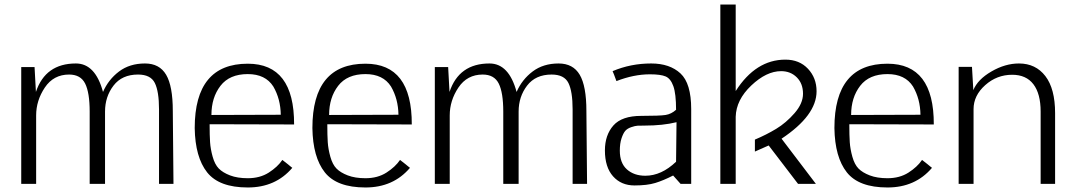

<svg xmlns="http://www.w3.org/2000/svg" viewBox="-20 -814 4744 850"><path d="M684 0V-330Q684 -409 665.5 -446.5Q647 -484 591 -484Q520 -484 482.5 -435Q445 -386 445 -320V0H377V-320Q377 -404 357 -444Q337 -484 286 -484Q217 -484 178.5 -426.5Q140 -369 140 -303V0H74V-517H133L139 -407Q181 -533 316 -533Q402 -533 436 -407Q460 -462 507 -497.5Q554 -533 622 -533Q686 -533 715.5 -483Q745 -433 745 -323L748 0Z M916 -305 1223 -306Q1222 -376 1190 -431Q1155 -486 1077 -486Q996 -486 956 -434Q916 -382 916 -305ZM1077 -25Q1131 -25 1170 -50Q1209 -75 1230 -106Q1243 -96 1253 -88Q1263 -80 1267 -76.5Q1271 -73 1274 -71Q1200 16 1077 16Q950 16 897 -51Q844 -118 842 -247Q842 -532 1077 -532Q1283 -532 1282 -263L908 -264Q908 -215 910 -184.5Q912 -154 921.5 -120Q931 -86 948.5 -68Q966 -50 998.5 -37.5Q1031 -25 1077 -25Z M1437 -305 1744 -306Q1743 -376 1711 -431Q1676 -486 1598 -486Q1517 -486 1477 -434Q1437 -382 1437 -305ZM1598 -25Q1652 -25 1691 -50Q1730 -75 1751 -106Q1764 -96 1774 -88Q1784 -80 1788 -76.5Q1792 -73 1795 -71Q1721 16 1598 16Q1471 16 1418 -51Q1365 -118 1363 -247Q1363 -532 1598 -532Q1804 -532 1803 -263L1429 -264Q1429 -215 1431 -184.5Q1433 -154 1442.5 -120Q1452 -86 1469.5 -68Q1487 -50 1519.5 -37.5Q1552 -25 1598 -25Z M2515 0V-330Q2515 -409 2496.5 -446.5Q2478 -484 2422 -484Q2351 -484 2313.5 -435Q2276 -386 2276 -320V0H2208V-320Q2208 -404 2188 -444Q2168 -484 2117 -484Q2048 -484 2009.5 -426.5Q1971 -369 1971 -303V0H1905V-517H1964L1970 -407Q2012 -533 2147 -533Q2233 -533 2267 -407Q2291 -462 2338 -497.5Q2385 -533 2453 -533Q2517 -533 2546.5 -483Q2576 -433 2576 -323L2579 0Z M2973 -98 2975 -273Q2915 -258 2833 -258Q2813 -258 2802.5 -257.5Q2792 -257 2774.5 -251Q2757 -245 2748 -234.5Q2739 -224 2731.5 -201.5Q2724 -179 2724 -147Q2724 -92 2755.5 -64Q2787 -36 2837 -36Q2908 -36 2973 -98ZM3040 -331V0H2993L2960 -37Q2917 -15 2881 -4Q2845 7 2789 7Q2730 7 2694 -33.5Q2658 -74 2658 -148Q2658 -216 2695.5 -258.5Q2733 -301 2819 -301Q2901 -301 2926.5 -305Q2952 -309 2973 -328Q2973 -399 2961 -432.5Q2949 -466 2927 -475.5Q2905 -485 2857 -485Q2786 -485 2709 -455Q2696 -491 2692 -499Q2772 -533 2863 -533Q2945 -533 2992.5 -489Q3040 -445 3040 -331Z M3440 -200 3592 0H3513L3383 -170L3322 -143V-196Q3372 -217 3416 -243.5Q3460 -270 3497.5 -313Q3535 -356 3535 -399Q3535 -444 3507.5 -471.5Q3480 -499 3438 -499Q3373 -499 3306 -435.5Q3239 -372 3237 -297V0H3169V-794H3237V-411Q3326 -550 3457 -550Q3519 -550 3557 -509.5Q3595 -469 3595 -410Q3595 -303 3440 -200Z M3748 -305 4055 -306Q4054 -376 4022 -431Q3987 -486 3909 -486Q3828 -486 3788 -434Q3748 -382 3748 -305ZM3909 -25Q3963 -25 4002 -50Q4041 -75 4062 -106Q4075 -96 4085 -88Q4095 -80 4099 -76.5Q4103 -73 4106 -71Q4032 16 3909 16Q3782 16 3729 -51Q3676 -118 3674 -247Q3674 -532 3909 -532Q4115 -532 4114 -263L3740 -264Q3740 -215 3742 -184.5Q3744 -154 3753.5 -120Q3763 -86 3780.5 -68Q3798 -50 3830.5 -37.5Q3863 -25 3909 -25Z M4587 0V-320Q4587 -399 4555 -441Q4523 -483 4461 -483Q4393 -483 4341.5 -437Q4290 -391 4290 -331V0H4224V-518H4283L4289 -415Q4308 -462 4369 -497.5Q4430 -533 4491 -533Q4565 -533 4608 -477Q4651 -421 4651 -313V0Z"/></svg>

Font: Afta sans
Style: Regular
Weight: 400
Designer: par.qink
Foundry: Oriol Esparraguera Font
Version: Version 1.000